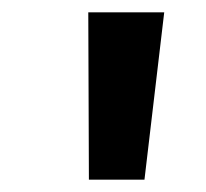

<svg xmlns="http://www.w3.org/2000/svg" viewBox="-20 -711 334 311"><path d="M124 -420 123 -691H246L214 -420Z"/></svg>

Font: Xgbmvzvtohvqztyvzapvmeyoton
Style: Regular
Weight: 500
Italic angle: -8°
Designer: Carrois Corporate & Edenspiekermann
Foundry: Carrois Corporate GbR & Edenspiekermann AG
Version: Version 2.001